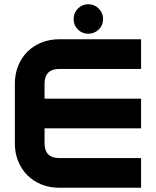

<svg xmlns="http://www.w3.org/2000/svg" viewBox="-20 -885 735 905"><path d="M645 0H260Q214 0 175.5 -15.5Q137 -31 109 -59Q81 -87 65.5 -125.5Q50 -164 50 -210V-490Q50 -536 65.5 -574.5Q81 -613 109 -641Q137 -669 175.5 -684.5Q214 -700 260 -700H645V-560H260Q190 -560 190 -490V-420H645V-280H190V-210Q190 -140 260 -140H645ZM327 -795Q327 -824 347 -844.5Q367 -865 396 -865Q425 -865 445.5 -844.5Q466 -824 466 -795Q466 -766 445.5 -746Q425 -726 396 -726Q367 -726 347 -746Q327 -766 327 -795Z"/></svg>

Font: CAT North
Style: Regular
Weight: 400
Designer: Peter Wiegel
Foundry: Peter Wiegel
Version: Version 1.000